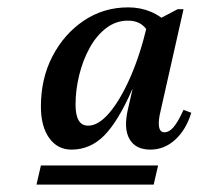

<svg xmlns="http://www.w3.org/2000/svg" viewBox="-20 -726 539 521"><path d="M174 -320Q136 -320 113.5 -351.5Q91 -383 91 -437Q91 -513 122.5 -573.5Q154 -634 207.5 -670Q261 -706 328 -706Q361 -706 389.5 -694Q418 -682 437 -660L394 -573Q394 -622 377.5 -646Q361 -670 327 -670Q295 -670 268.5 -650Q242 -630 223.5 -596.5Q205 -563 195 -522.5Q185 -482 185 -442Q185 -385 219 -385Q247 -385 276.5 -419.5Q306 -454 333 -515Q360 -576 379 -656L416 -646L392 -484H339Q301 -397 263 -358.5Q225 -320 174 -320ZM388 -320Q348 -320 331.5 -348.5Q315 -377 327 -429L382 -668H399L462 -701H478L416 -426Q409 -398 411.5 -382.5Q414 -367 426 -367Q439 -367 451 -381Q463 -395 478 -428L499 -420Q485 -374 455.5 -347Q426 -320 388 -320ZM79 -225 91 -277H409L397 -225Z"/></svg>

Font: Platypi Light Medium
Style: Italic
Weight: 500
Italic angle: -13°
Version: Version 1.200